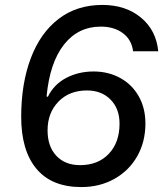

<svg xmlns="http://www.w3.org/2000/svg" viewBox="-20 -749 662 779"><path d="M66 -275Q66 -410 105 -513Q144 -616 218 -672.5Q292 -729 395 -729Q490 -729 552 -677.5Q614 -626 622 -541H520Q514 -588 478.5 -614.5Q443 -641 389 -641Q297 -641 239.5 -568Q182 -495 169 -358L174 -356Q198 -406 248 -432.5Q298 -459 360 -459Q419 -459 467 -433Q515 -407 542.5 -359Q570 -311 570 -248Q570 -174 537 -115.5Q504 -57 444.5 -23.5Q385 10 310 10Q190 10 128 -64Q66 -138 66 -275ZM465 -247Q465 -308 428.5 -345Q392 -382 333 -382Q261 -382 217 -336.5Q173 -291 173 -220Q173 -155 208.5 -117Q244 -79 305 -79Q378 -79 421.5 -125Q465 -171 465 -247Z"/></svg>

Font: Mona Sans Medium
Style: Italic
Weight: 500
Italic angle: -11.7°
Designer: Deni Anggara
Foundry: GitHub
Version: Version 2.000